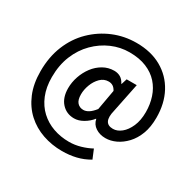

<svg xmlns="http://www.w3.org/2000/svg" viewBox="-174 -849 1223 1203"><g transform="rotate(30 437.5 -247.5)"><path d="M416 163Q342 163 275.5 140Q209 117 158.5 71Q108 25 79 -44Q50 -113 50 -204Q50 -307 84 -390.5Q118 -474 179 -533.5Q240 -593 318 -625.5Q396 -658 484 -658Q589 -658 665.5 -614.5Q742 -571 783.5 -493.5Q825 -416 825 -314Q825 -246 806 -196Q787 -146 755 -112Q723 -78 685.5 -60.5Q648 -43 611 -43Q570 -43 539.5 -63Q509 -83 502 -119H500Q477 -90 444 -71Q411 -52 379 -52Q324 -52 288.5 -91Q253 -130 253 -198Q253 -241 267.5 -283.5Q282 -326 308 -360.5Q334 -395 370.5 -416Q407 -437 450 -437Q475 -437 495 -425.5Q515 -414 528 -388H530L543 -429H616L573 -218Q548 -117 623 -117Q654 -117 683 -140.5Q712 -164 731 -207.5Q750 -251 750 -311Q750 -367 733.5 -417Q717 -467 683.5 -504.5Q650 -542 598 -563.5Q546 -585 475 -585Q409 -585 347.5 -558.5Q286 -532 236.5 -482.5Q187 -433 158.5 -363.5Q130 -294 130 -207Q130 -134 153 -78Q176 -22 216.5 15.5Q257 53 310.5 72Q364 91 425 91Q467 91 508 79Q549 67 582 49L609 114Q565 140 517 151.5Q469 163 416 163ZM403 -127Q421 -127 440.5 -139Q460 -151 482 -179L508 -325Q498 -344 484.5 -352.5Q471 -361 453 -361Q419 -361 394 -336Q369 -311 355.5 -275Q342 -239 342 -205Q342 -164 359 -145.5Q376 -127 403 -127Z"/></g></svg>

Font: Mada SemiBold
Style: Regular
Weight: 600
Designer: Khaled Hosny
Version: Version 1.5